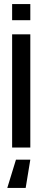

<svg xmlns="http://www.w3.org/2000/svg" viewBox="-20 -730 210 950"><path d="M40 0V-560H130V0ZM40 -630V-710H130V-630ZM130 60 107 200H16L59 60Z"/></svg>

Font: Tektur Condensed
Style: Regular
Weight: 400
Width: 3
Designer: Adam Jagosz
Foundry: Adam Jagosz
Version: Version 1.005;gftools[0.9.30]